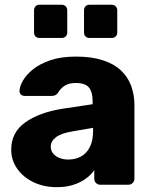

<svg xmlns="http://www.w3.org/2000/svg" viewBox="-20 -764 630 794"><path d="M214.8 10Q161.1 10 118.4 -10.6Q75.8 -31.2 51.1 -66.3Q26.4 -101.4 26.4 -145.2Q26.4 -216.4 84.2 -257.7Q142 -299 237.5 -314.1L363 -333V-346.8Q363 -382.9 348 -401.8Q333 -420.8 293.2 -420.8Q265 -420.8 247.7 -409.6Q230.4 -398.5 219.6 -379.9Q210.9 -367.4 195 -367.4H82.8Q72 -367.4 66.1 -373.6Q60.1 -379.8 60.8 -389.4Q61.4 -406.5 74.7 -430.3Q88 -454.1 115.9 -476.8Q143.9 -499.5 187.9 -514.8Q232 -530 294.5 -530Q359.1 -530 405.1 -514.9Q451.1 -499.9 479.8 -473.1Q508.5 -446.4 522.2 -409.4Q535.9 -372.5 535.9 -329.4V-25.1Q535.9 -14.5 528.6 -7.2Q521.4 0 510.7 0H395Q384.4 0 377.1 -7.2Q369.9 -14.5 369.9 -25.1V-60.3Q356.6 -41 334.9 -25.2Q313.3 -9.4 283.4 0.3Q253.6 10 214.8 10ZM261.6 -104.2Q291.4 -104.2 314.7 -116.7Q338 -129.2 351.4 -155.7Q364.9 -182.2 364.9 -222.1V-235.5L279.6 -220.6Q232.6 -212.8 211.2 -196.4Q189.9 -180 189.9 -157.7Q189.9 -141 199.8 -129.1Q209.7 -117.1 226.1 -110.7Q242.5 -104.2 261.6 -104.2ZM350.1 -607Q339.8 -607 333.7 -613.2Q327.5 -619.3 327.5 -629.6V-721.4Q327.5 -731.4 333.7 -737.9Q339.8 -744.4 350.1 -744.4H441.9Q451.9 -744.4 458.4 -737.9Q464.9 -731.4 464.9 -721.4V-629.6Q464.9 -619.3 458.4 -613.2Q451.9 -607 441.9 -607ZM143.4 -607Q133.1 -607 126.9 -613.2Q120.8 -619.3 120.8 -629.6V-721.4Q120.8 -731.4 126.9 -737.9Q133.1 -744.4 143.4 -744.4H235.1Q245.1 -744.4 251.6 -737.9Q258.1 -731.4 258.1 -721.4V-629.6Q258.1 -619.3 251.6 -613.2Q245.1 -607 235.1 -607Z"/></svg>

Font: Rubik Light
Style: Regular
Weight: 300
Designer: Hubert and Fischer
Foundry: Hubert and Fischer
Version: Version 2.300;gftools[0.9.30]